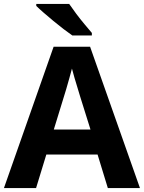

<svg xmlns="http://www.w3.org/2000/svg" viewBox="-20 -954 730 974"><path d="M527 0 475 -170H215L163 0H0L252 -717H437L690 0ZM387 -463Q382 -480 374 -506Q366 -532 358 -559Q350 -586 345 -606Q340 -586 331.5 -556.5Q323 -527 315.5 -500.5Q308 -474 304 -463L253 -297H439ZM331 -934Q346 -912 366.5 -884.5Q387 -857 408.5 -831.5Q430 -806 446 -787V-774H347Q328 -787 302.5 -806.5Q277 -826 250.5 -848Q224 -870 201 -890Q178 -910 164 -924V-934Z"/></svg>

Font: Noto Sans Armenian
Style: Regular
Weight: 400
Designer: Monotype Design Team
Foundry: Monotype Imaging Inc.
Version: Version 2.007